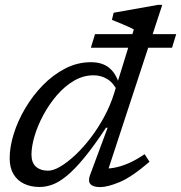

<svg xmlns="http://www.w3.org/2000/svg" viewBox="-20 -754 740 784"><path d="M460.5 -380.5Q443.5 -415.5 418.2 -431Q393 -446.5 362 -446.5Q320 -446.5 282 -424.2Q244 -402 212.2 -365Q180.5 -328 157.2 -284.8Q134 -241.5 121.2 -198.8Q108.5 -156 108.5 -122.5Q108.5 -89.5 127 -73.2Q145.5 -57 176 -57Q198 -57 227 -74.2Q256 -91.5 288 -121.5Q320 -151.5 350.5 -191.5Q381 -231.5 406 -278Q431 -324.5 446 -373L526.5 -633.5Q522 -636.5 515.8 -639.5Q509.5 -642.5 501.8 -645.8Q494 -649 485.8 -652.8Q477.5 -656.5 468.8 -660Q460 -663.5 452 -666.8Q444 -670 437 -673L444 -702L624 -734H642.5L414 -37.5L395.5 -66.5Q417.5 -64 445 -68.8Q472.5 -73.5 504.5 -87.2Q536.5 -101 570.5 -124.5L590.5 -93.5Q518 -31 468.5 -10.5Q419 10 389.5 10Q359.5 10 349 -2.5Q338.5 -15 348 -40L419.5 -232.5H413Q363 -157 323.5 -109.2Q284 -61.5 252.5 -35.8Q221 -10 194 -0.2Q167 9.5 142 9.5Q105.5 9.5 78 -3.8Q50.5 -17 35 -43Q19.5 -69 19.5 -108Q19.5 -154 36 -207Q52.5 -260 83 -311.8Q113.5 -363.5 155 -406Q196.5 -448.5 246.2 -474.2Q296 -500 351.5 -500Q398 -500 426 -476.8Q454 -453.5 466.5 -410.5ZM351 -559 368 -614.5H699.5L682.5 -559Z"/></svg>

Font: Newsreader 9pt
Style: Italic
Weight: 400
Italic angle: -17°
Designer: Hugues Gentile
Foundry: Production Type
Version: Version 1.003